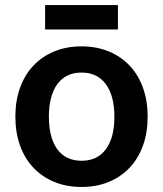

<svg xmlns="http://www.w3.org/2000/svg" viewBox="-20 -730 647 762"><path d="M304 12Q244 12 195.5 -8Q147 -28 112.5 -64.5Q78 -101 59.5 -152.5Q41 -204 41 -267Q41 -330 59.5 -381.5Q78 -433 112.5 -469.5Q147 -506 195.5 -526Q244 -546 304 -546Q363 -546 411.5 -526Q460 -506 494.5 -469.5Q529 -433 547.5 -381.5Q566 -330 566 -267Q566 -204 547.5 -152.5Q529 -101 494.5 -64.5Q460 -28 411.5 -8Q363 12 304 12ZM304 -92Q366 -92 400 -137.5Q434 -183 434 -267Q434 -350 400 -396Q366 -442 304 -442Q241 -442 207.5 -396Q174 -350 174 -267Q174 -183 207.5 -137.5Q241 -92 304 -92ZM159 -613V-710H448V-613Z"/></svg>

Font: Geist SemBd
Style: Regular
Weight: 400
Designer: Basement.studio, Andrés Briganti, Mateo Zaragoza
Foundry: Basement.studio, Vercel, Andrés Briganti, Guido Ferreyra, Mateo Zaragoza
Version: Version 1.401